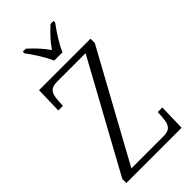

<svg xmlns="http://www.w3.org/2000/svg" viewBox="-283 -1003 1076 1076"><g transform="rotate(-45 255.0 -465.5)"><path d="M229 -771H295C313 -816 355 -880 384 -918V-931H360C321 -895 290 -863 262 -822C234 -863 203 -895 164 -931H140V-918C169 -880 211 -816 229 -771ZM30 0H468L472 -157H436L433 -114C429 -65 417 -38 362 -38H108L460 -680V-714H52L48 -557H84L87 -600C90 -648 102 -676 156 -676H383L30 -32Z"/></g></svg>

Font: Noto Serif Myanmar SemiCondensed Light
Style: Regular
Weight: 300
Width: 4
Designer: Ben Mitchell and the Monotype Design Team
Foundry: Monotype Imaging Inc.
Version: Version 2.106